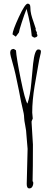

<svg xmlns="http://www.w3.org/2000/svg" viewBox="-20 -1024 287 1056"><path d="M168 -816.9 154.8 -825.2Q149.9 -885.7 126 -975.1Q113.3 -942.9 99.1 -898.9Q85 -855 84 -845.2L66.9 -822.3L48.8 -835Q49.8 -856.9 83.7 -930.4Q117.7 -1003.9 132.3 -1003.9Q147 -1003.9 147 -983.6Q147 -963.4 151.6 -944.6Q156.2 -925.8 164.8 -902.3Q173.3 -878.9 176.8 -866.2L175.8 -859.9L183.1 -845.2L182.1 -839.8Q186 -832 186 -829.1Q186 -819.8 168 -816.9ZM141.1 12.2Q127 12.2 127 -12.2L131.8 -205.1Q131.8 -205.1 125 -286.1Q125 -302.2 118.9 -333Q112.8 -363.8 112.8 -375.5Q112.8 -387.2 110.1 -401.4Q107.4 -415.5 102.5 -435.5Q97.7 -455.6 95.5 -466.6Q93.3 -477.5 84 -526.4Q64 -628.4 50 -675Q36.1 -721.7 36.1 -734.4Q36.1 -754.9 56.2 -754.9L67.9 -747.1Q70.3 -706.5 94 -589.4Q117.7 -472.2 130.9 -454.1Q146.5 -500 152.3 -569.1Q158.2 -638.2 162.1 -673.8Q170.9 -752 189.9 -752Q205.1 -752 205.1 -741.2Q205.1 -733.4 201.2 -719.5Q197.3 -705.6 195.6 -694.8Q193.8 -684.1 184.3 -630.9Q174.8 -577.6 170.4 -550.8Q157.2 -471.2 157.2 -404.8L160.2 -372.1L153.8 -356.9V-349.1L161.1 -229Q161.1 -93.8 159.2 -26.9L162.1 -23.9L163.1 -17.1Q163.1 -5.9 157.5 3.2Q151.9 12.2 141.1 12.2Z"/></svg>

Font: Amatic SC
Style: Regular
Weight: 400
Version: Version 1.004